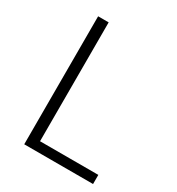

<svg xmlns="http://www.w3.org/2000/svg" viewBox="-175 -838 871 947"><g transform="rotate(30 261.0 -364.5)"><path d="M106 0H498V-52H166V-729H106Z"/></g></svg>

Font: Noto Sans T Chinese Light
Style: Regular
Weight: 300
Designer: Ryoko NISHIZUKA (kana & ideographs); Paul D. Hunt (Latin, Greek & Cyrillic); Wenlong ZHANG (bopomofo); Sandoll Communica
Foundry: Adobe Systems Incorporated
Version: Version 1.000;PS 1;hotconv 1.0.78;makeotf.lib2.5.61930